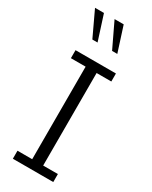

<svg xmlns="http://www.w3.org/2000/svg" viewBox="-207 -846 708 893"><g transform="rotate(30 146.5 -399.5)"><path d="M38 0V-43H117V-540H38V-583H255V-540H176V-43H255V0ZM187 -665 123 -799H172L215 -665ZM81 -665 18 -799H66L109 -665Z"/></g></svg>

Font: Rokkitt SemiBold Light
Style: Regular
Weight: 300
Version: Version 3.103